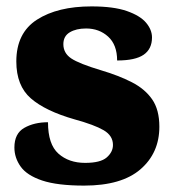

<svg xmlns="http://www.w3.org/2000/svg" viewBox="-20 -570 542 600"><path d="M243 10Q159 10 111.5 -6Q64 -22 44.5 -49.5Q25 -77 25 -109Q25 -153 56 -170.5Q87 -188 130 -188Q130 -119 162.5 -90Q195 -61 246 -61Q294 -61 313.5 -78Q333 -95 333 -117Q333 -146 304 -163Q275 -180 213 -197Q122 -223 76.5 -262.5Q31 -302 31 -378Q31 -467 95.5 -508.5Q160 -550 266 -550Q335 -550 376.5 -535.5Q418 -521 436.5 -499Q455 -477 455 -453Q455 -417 429 -399Q403 -381 346 -381Q346 -430 318 -455.5Q290 -481 249 -481Q218 -481 198 -469Q178 -457 178 -432Q178 -404 202.5 -387.5Q227 -371 297 -350Q351 -334 392 -313Q433 -292 455.5 -259.5Q478 -227 478 -174Q478 -92 419 -41Q360 10 243 10Z"/></svg>

Font: Noto Serif Hentaigana Black
Style: Regular
Weight: 900
Designer: Kazuhiro Yamada
Foundry: nipponia
Version: Version 1.000; ttfautohint (v1.8.4.7-5d5b)